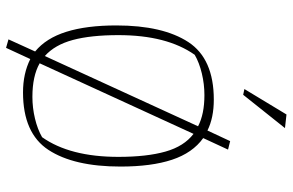

<svg xmlns="http://www.w3.org/2000/svg" viewBox="-186 -714 966 634"><g transform="rotate(90 297.0 -397.0)"><path d="M274 -721 358 -860 403 -855 293 -717ZM110 58 150 -30Q106 -66 85 -133Q64 -200 64 -298Q64 -452 119 -536Q174 -620 309 -620Q369 -620 411 -599L446 -674L474 -667L436 -585Q485 -550 507.5 -482Q530 -414 530 -312Q530 -158 475 -74Q420 10 285 10Q223 10 175 -14L138 66ZM397 -568Q357 -589 294 -589Q258 -589 222.5 -580.5Q187 -572 161 -557Q96 -465 96 -305Q96 -214 112 -154.5Q128 -95 165 -62ZM433 -53Q498 -145 498 -305Q498 -399 480.5 -460.5Q463 -522 422 -553L189 -45Q231 -21 300 -21Q336 -21 371.5 -29.5Q407 -38 433 -53Z"/></g></svg>

Font: Athiti ExtraLight
Style: Regular
Weight: 250
Version: Version 1.032